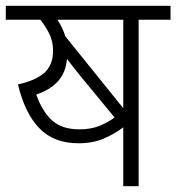

<svg xmlns="http://www.w3.org/2000/svg" viewBox="-20 -642 608 662"><path d="M458 -574V0H405V-203Q378 -182 339.5 -165Q301 -148 251 -148Q165 -148 115 -200.5Q65 -253 42 -351Q105 -365 134 -392Q163 -419 163 -467Q163 -499 150 -525.5Q137 -552 119 -574H0V-622H568V-574ZM405 -574H178Q197 -545 205 -517L405 -269ZM258 -379Q232 -411 211 -439Q207 -392 180 -362Q153 -332 105 -316Q126 -257 160 -226.5Q194 -196 254 -196Q294 -196 324 -208.5Q354 -221 375 -237Z"/></svg>

Font: Noto Sans Light
Style: Italic
Weight: 300
Italic angle: -12°
Designer: Monotype Design Team
Foundry: Monotype Imaging Inc.
Version: Version 2.013; ttfautohint (v1.8.4.7-5d5b)